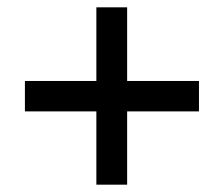

<svg xmlns="http://www.w3.org/2000/svg" viewBox="-20 -615 612 524"><path d="M327 -394H523V-311H327V-111H243V-311H48V-394H243V-595H327Z"/></svg>

Font: Noto Sans Nag Mundari Medium
Style: Regular
Weight: 500
Version: Version 1.000